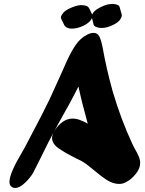

<svg xmlns="http://www.w3.org/2000/svg" viewBox="-20 -968 719 952"><path d="M415 -355Q385 -463 369 -539Q330 -461 266 -349Q261 -338 249 -318Q289 -380 340 -380Q360 -380 379 -372Q395 -366 415 -355ZM636 -255 647 -233Q661 -209 668 -192.5Q675 -176 675 -159Q675 -133 653 -105.5Q631 -78 605 -65Q589 -56 571 -56Q541 -56 511.5 -74.5Q482 -93 441 -128Q412 -152 397 -162Q387 -169 355 -184Q299 -212 268.5 -234Q238 -256 238 -286Q238 -294 245 -310Q226 -276 192 -206Q150 -121 144 -111Q132 -89 105 -62.5Q78 -36 55 -36Q43 -36 34 -45Q27 -52 27 -67Q27 -109 91 -216Q95 -224 104 -239L126 -281Q194 -409 225 -474Q243 -512 277 -588L313 -669Q335 -716 357 -747.5Q379 -779 412 -796Q429 -805 444 -805Q464 -805 473 -786.5Q482 -768 489 -732Q507 -629 539 -514Q580 -375 636 -255ZM283 -876Q282 -878 282 -882Q282 -890 295 -906Q309 -921 341 -933Q371 -945 393 -942Q416 -940 422 -927L437 -896Q440 -904 448 -912Q461 -925 493 -939Q519 -950 545 -948Q571 -945 573 -933L583 -898L584 -892Q584 -882 572 -866Q557 -850 526 -838Q498 -827 473 -830Q464 -831 454.5 -835.5Q445 -840 444 -847L436 -879Q435 -875 431.5 -870.5Q428 -866 426 -863Q410 -846 381 -835Q356 -826 336 -826Q308 -826 298 -845Z"/></svg>

Font: Sedgwick Ave Display
Style: Regular
Weight: 400
Designer: Kevin Burke, Pedro Vergani
Foundry: Google, Inc.
Version: Version 1.000